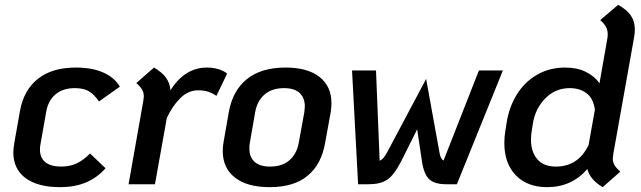

<svg xmlns="http://www.w3.org/2000/svg" viewBox="-20 -761 2649 793"><path d="M35 -132Q35 -144 39 -170L62 -300Q77 -388 136 -435Q195 -482 293 -482Q360 -482 406.5 -461.5Q453 -441 475 -403L389 -342Q368 -372 346.5 -384.5Q325 -397 289 -397Q240 -397 209.5 -371.5Q179 -346 171 -300L148 -170Q145 -157 145 -144Q145 -109 167.5 -91Q190 -73 233 -73Q269 -73 296.5 -86Q324 -99 352 -127L416 -66Q380 -26 334 -7Q288 12 228 12Q136 12 85.5 -25.5Q35 -63 35 -132Z M918 -457 874 -365Q858 -376 840.5 -382Q823 -388 799 -388Q757 -388 724.5 -355.5Q692 -323 669 -274L620 0H511L572 -345Q574 -357 574 -362Q574 -378 567 -390.5Q560 -403 543 -418L616 -482Q650 -462 666 -439.5Q682 -417 684 -388Q743 -482 835 -482Q859 -482 881.5 -475.5Q904 -469 918 -457Z M900 -137Q900 -154 903 -172L925 -298Q941 -387 1000 -434.5Q1059 -482 1159 -482Q1251 -482 1300 -443Q1349 -404 1349 -335Q1349 -318 1346 -298L1323 -172Q1308 -83 1251 -35.5Q1194 12 1094 12Q1001 12 950.5 -27.5Q900 -67 900 -137ZM1214 -172 1237 -298Q1239 -314 1239 -321Q1239 -357 1217.5 -377Q1196 -397 1153 -397Q1103 -397 1072.5 -370.5Q1042 -344 1034 -298L1012 -172Q1010 -163 1010 -147Q1010 -112 1031.5 -92.5Q1053 -73 1096 -73Q1146 -73 1176 -99.5Q1206 -126 1214 -172Z M1434 -470H1533L1548 -97Q1557 -101 1563.5 -108.5Q1570 -116 1579 -132L1740 -435L1795 -132Q1799 -105 1812 -98L1958 -470H2057L1867 0H1824Q1775 0 1753 -20.5Q1731 -41 1723 -93L1703 -227L1636 -93Q1607 -37 1579 -18.5Q1551 0 1502 0H1459Z M2513 -125Q2511 -111 2511 -107Q2511 -91 2518 -79Q2525 -67 2542 -52L2469 12Q2416 -20 2406 -63Q2341 12 2240 12Q2158 12 2110.5 -37Q2063 -86 2063 -170Q2063 -196 2067 -219L2072 -251Q2082 -318 2114.5 -370.5Q2147 -423 2198.5 -452.5Q2250 -482 2314 -482Q2364 -482 2400 -464Q2436 -446 2456 -417L2489 -605Q2490 -610 2490 -620Q2490 -636 2483 -649.5Q2476 -663 2459 -678L2533 -741Q2569 -721 2585.5 -697Q2602 -673 2602 -639Q2602 -625 2599 -607ZM2437 -308Q2431 -354 2403 -375.5Q2375 -397 2333 -397Q2274 -397 2232.5 -355Q2191 -313 2181 -251L2176 -219Q2173 -201 2173 -185Q2173 -134 2199 -103.5Q2225 -73 2276 -73Q2368 -73 2411 -162Z"/></svg>

Font: KoHo SemiBold
Style: Italic
Weight: 600
Italic angle: -10°
Version: Version 1.000; ttfautohint (v1.6)